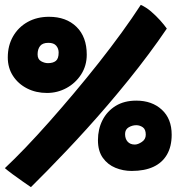

<svg xmlns="http://www.w3.org/2000/svg" viewBox="-35 -745 748 789"><path d="M92 24Q81 16.5 59.8 1.8Q38.5 -13 17.5 -28.5Q-3.5 -44 -15 -54Q23.5 -90 70 -138.5Q116.5 -187 167 -244Q217.5 -301 269.5 -362.8Q321.5 -424.5 371 -487.2Q420.5 -550 464.5 -610.5Q508.5 -671 543.5 -725Q565 -715.5 585.8 -697.8Q606.5 -680 623.5 -661Q640.5 -642 650.5 -627.5Q615 -575 575.2 -521.8Q535.5 -468.5 493.2 -416.2Q451 -364 407.8 -313.5Q364.5 -263 321.8 -215.8Q279 -168.5 238.2 -125.5Q197.5 -82.5 160.5 -44.8Q123.5 -7 92 24ZM519 -151Q532 -151 548 -161.8Q564 -172.5 564 -191.5Q564 -213.5 551.8 -222Q539.5 -230.5 525 -230.5Q508.5 -230.5 493.8 -221.8Q479 -213 479 -194Q479 -174.5 489.5 -162.8Q500 -151 519 -151ZM506 -42.5Q471 -42.5 439.2 -55.5Q407.5 -68.5 387.5 -96.5Q367.5 -124.5 367.5 -169Q367.5 -214.5 386.2 -251.2Q405 -288 440.2 -309.8Q475.5 -331.5 525 -331.5Q589.5 -331.5 630 -294.2Q670.5 -257 670.5 -191.5Q670.5 -143 651.2 -109.8Q632 -76.5 595.5 -59.5Q559 -42.5 506 -42.5ZM158 -363Q113 -363 76.5 -381.5Q40 -400 18.5 -433Q-3 -466 -3 -509Q-3 -558 18.8 -595.8Q40.5 -633.5 78.8 -654.8Q117 -676 166.5 -676Q237 -676 279.2 -634.8Q321.5 -593.5 321.5 -520.5Q321.5 -475 298.5 -439.2Q275.5 -403.5 238.2 -383.2Q201 -363 158 -363ZM162 -485.5Q183 -485.5 194.5 -494.8Q206 -504 206 -529Q206 -545.5 196 -557.2Q186 -569 164 -569Q140 -569 129.8 -556Q119.5 -543 119.5 -521.5Q119.5 -501.5 133.8 -493.5Q148 -485.5 162 -485.5Z"/></svg>

Font: Grandstander Thin Black
Style: Regular
Weight: 900
Version: Version 1.200